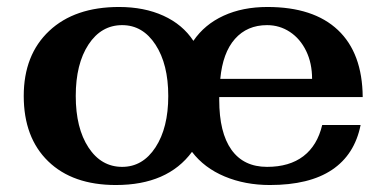

<svg xmlns="http://www.w3.org/2000/svg" viewBox="-20 -520 1105 550"><path d="M48 -245Q48 -363 121 -431.5Q194 -500 321 -500Q393 -500 448 -475Q503 -450 534 -403Q566 -450 620.5 -475Q675 -500 746 -500Q878 -500 948 -434Q1018 -368 1019 -242H608V-234Q608 -140 643 -91Q678 -42 745 -42Q809 -42 849 -72.5Q889 -103 903 -162H1013Q996 -77 931 -33.5Q866 10 753 10Q682 10 623.5 -14.5Q565 -39 530 -85Q460 10 312 10Q188 10 118 -58Q48 -126 48 -245ZM462 -245Q462 -336 425.5 -392Q389 -448 330 -448Q270 -448 233.5 -392.5Q197 -337 197 -245Q197 -153 233.5 -97.5Q270 -42 330 -42Q389 -42 425.5 -98Q462 -154 462 -245ZM874 -294Q874 -339 857 -374Q840 -409 810.5 -428.5Q781 -448 745 -448Q688 -448 653 -408.5Q618 -369 611 -294Z"/></svg>

Font: Fahkwang
Style: Bold
Weight: 700
Designer: Suppakit Chalermlarp | Katatrad Co.,Ltd.
Foundry: Cadson Demak Co.,Ltd.
Version: Version 1.000; ttfautohint (v1.6)